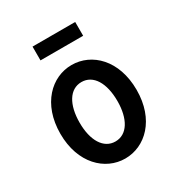

<svg xmlns="http://www.w3.org/2000/svg" viewBox="-162 -788 863 916"><g transform="rotate(-30 269.0 -330.0)"><path d="M55 -245C55 -82 155 12 265 12C376 12 475 -82 475 -245C475 -409 376 -503 265 -503C155 -503 55 -409 55 -245ZM161 -245C161 -344 200 -409 265 -409C330 -409 369 -344 369 -245C369 -147 330 -82 265 -82C200 -82 161 -147 161 -245ZM148 -596H383V-672H148Z"/></g></svg>

Font: Falling Sky
Style: Condensed
Weight: 400
Designer: Paul D. Hunt
Foundry: Adobe Systems Incorporated
Version: Version 1.02